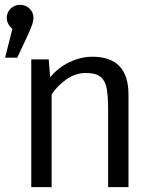

<svg xmlns="http://www.w3.org/2000/svg" viewBox="-20 -772 640 792"><path d="M118 -698Q118 -686 112.5 -670Q107 -654 92 -621L51 -534H1L31 -653Q8 -673 8 -698Q8 -721 24 -736.5Q40 -752 63 -752Q86 -752 102 -736.5Q118 -721 118 -698ZM109 -527H181L187 -453Q219 -493 266.5 -515.5Q314 -538 361 -538Q510 -538 510 -382V0H426V-320Q426 -379 419.5 -410Q413 -441 393.5 -456Q374 -471 335 -471Q292 -471 254.5 -445Q217 -419 193 -383V0H109Z"/></svg>

Font: Fira Mono
Style: Regular
Weight: 400
Designer: Carrois Corporate & Edenspiekermann AG
Foundry: Carrois Corporate GbR & Edenspiekermann AG
Version: Version 3.206